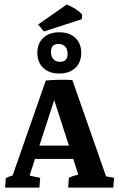

<svg xmlns="http://www.w3.org/2000/svg" viewBox="-20 -848 536 868"><path d="M178.7 -705.6 152.3 -737.3 281.7 -827.6Q326.2 -809.6 351.6 -782.7L349.6 -761.2ZM307.1 -486.3 459.5 -50.8 495.6 -43.9 492.2 0H288.1L291.5 -44.9Q308.1 -52.7 334 -58.6L311 -129.4H138.2L113.8 -54.2L161.6 -43.9L158.2 0H2.9L6.3 -43Q17.1 -48.8 37.1 -54.7L187 -483.9Q241.2 -489.3 307.1 -486.3ZM158.2 -189.9H291.5L225.1 -395.5ZM248 -515.6Q202.6 -515.6 175.8 -540.8Q148.9 -565.9 148.9 -608.9Q148.9 -651.9 175.8 -677Q202.6 -702.1 248 -702.1Q293.5 -702.1 320.3 -677Q347.2 -651.9 347.2 -608.9Q347.2 -565.9 320.3 -540.8Q293.5 -515.6 248 -515.6ZM251.5 -568.4Q285.6 -568.4 285.6 -605Q285.6 -625.5 274.4 -637.5Q263.2 -649.4 244.6 -649.4Q210.4 -649.4 210.4 -612.8Q210.4 -592.3 221.7 -580.3Q232.9 -568.4 251.5 -568.4Z"/></svg>

Font: Markazi Text
Style: Bold
Weight: 700
Designer: Borna Izadpanah (Arabic designer), Fiona Ross (Arabic design director) and Florian Runge (Latin designer)
Foundry: Borna Izadpanah and Florian Runge
Version: Version 1.001; ttfautohint (v1.8.3)